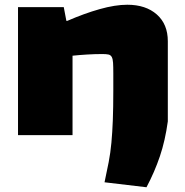

<svg xmlns="http://www.w3.org/2000/svg" viewBox="-20 -570 779 810"><path d="M421 199Q431 153 438.5 114Q446 75 450 32Q454 -11 456 -63.5Q458 -116 458 -190V-261Q458 -289 457 -305Q456 -321 451.5 -329.5Q447 -338 437.5 -340Q428 -342 412 -342Q380 -342 347.5 -340Q315 -338 286 -335V0H56V-540H249L260 -482H264Q335 -513 400.5 -531.5Q466 -550 517 -550Q595 -550 641.5 -509Q688 -468 688 -396V-58Q677 23 654.5 89.5Q632 156 598 220Z"/></svg>

Font: Encode Sans Wide
Style: Black
Weight: 900
Designer: Pablo Impallari, Andres Torresi
Foundry: Pablo Impallari, Andres Torresi
Version: Version 1.000; ttfautohint (v1.00) -l 8 -r 50 -G 200 -x 14 -